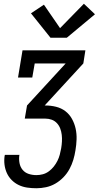

<svg xmlns="http://www.w3.org/2000/svg" viewBox="-20 -798 540 1023"><path d="M174 205Q149 205 125 201.5Q101 198 80 188Q59 178 42.5 161.5Q26 145 16.5 124Q7 103 4 79Q1 55 5 30Q6 29 6 28.5Q6 28 6 27H84Q84 28 83.5 28.5Q83 29 83 29Q80 50 84 71Q88 92 100.5 107Q113 122 132.5 128.5Q152 135 174 135Q191 135 208 130.5Q225 126 240 115Q255 104 266.5 89.5Q278 75 286 59Q294 43 298.5 26Q303 9 306 -8Q309 -26 310 -44Q311 -62 309 -79.5Q307 -97 301 -113Q295 -129 283.5 -141.5Q272 -154 256 -160Q240 -166 222 -166H112L124 -236L330 -460H165L152 -385H76L100 -530H435L424 -460L218 -236H222Q251 -236 279 -229Q307 -222 328.5 -205.5Q350 -189 363.5 -164.5Q377 -140 383 -112.5Q389 -85 388 -55.5Q387 -26 382 3Q378 29 370.5 54Q363 79 350 103Q337 127 317.5 147Q298 167 274.5 180.5Q251 194 225 199.5Q199 205 174 205ZM249 -597 145 -727 214 -773 300 -648 427 -778 486 -722 336 -597Z"/></svg>

Font: Iosevka Slab
Style: Italic
Weight: 400
Italic angle: -9°
Monospace: yes
Designer: Belleve Invis
Foundry: Belleve Invis
Version: Version 11.1.0; ttfautohint (v1.8.3)